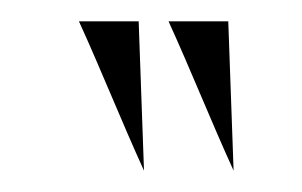

<svg xmlns="http://www.w3.org/2000/svg" viewBox="-20 -797 283 180"><path d="M54 -777C75 -731 94 -683 115 -637L110 -777ZM138 -777C159 -731 178 -683 199 -637L194 -777Z"/></svg>

Font: Charger Sport
Style: HLExt
Weight: 100
Designer: Jasper
Foundry: Cannot Into Space Fonts
Version: Version 1.1